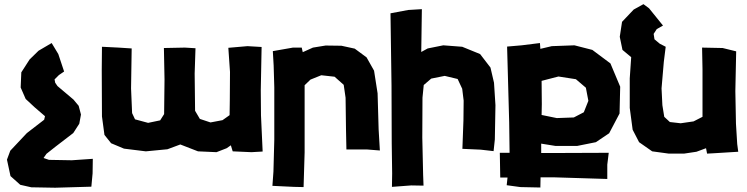

<svg xmlns="http://www.w3.org/2000/svg" viewBox="-20 -709 3508 902"><path d="M222.7 -506.8 161.1 -470.7 119.1 -429.7 80.1 -369.1 77.1 -297.9 100.6 -244.1 142.6 -205.1 191.4 -163.1 187.5 -146.5 106.4 -84 28.3 -1 12.7 41 29.3 118.2 75.2 159.2 127 170.9 239.3 172.9 409.2 168 415 105.5 416 37.1 317.4 43.9 210 42 184.6 33.2 198.2 13.7 240.2 -19.5 324.2 -84 352.5 -127.9 360.4 -170.9 349.6 -211.9 325.2 -241.2 250 -304.7 239.3 -320.3 236.3 -335.9 256.8 -356.4 281.2 -373 253.9 -455.1Z M1213.9 2.9 1206.1 -167 1205.1 -285.2 1209 -488.3 1142.6 -492.2 1052.7 -484.4 1060.5 -371.1 1059.6 -236.3 1058.6 -168 1025.4 -144.5 968.8 -133.8 918.9 -150.4 896.5 -188.5 894.5 -363.3 898.4 -482.4 848.6 -485.4 750 -483.4 752.9 -335.9 751 -172.9 732.4 -143.6 675.8 -131.8 614.3 -148.4 600.6 -177.7 595.7 -293.9 598.6 -481.4 537.1 -485.4 459 -489.3 458 -378.9 459 -162.1 470.7 -75.2 502 -36.1 562.5 -10.7 665 2 766.6 -7.8 827.1 -30.3 910.2 2 997.1 5.9 1044.9 -12.7 1064.5 -26.4 1073.2 2 1161.1 5.9Z M1261.7 -468.8 1265.6 -401.4 1268.6 -298.8V-52.7L1264.6 96.7L1259.8 164.1L1361.3 168.9L1406.2 169.9L1411.1 6.8V-99.6V-231.4V-308.6L1438.5 -335L1489.3 -355.5L1551.8 -348.6L1594.7 -310.5L1603.5 -250L1605.5 -99.6L1607.4 -6.8H1704.1L1764.6 -2L1758.8 -100.6L1753.9 -270.5L1737.3 -377L1702.1 -439.5L1646.5 -480.5L1584 -494.1L1509.8 -495.1L1450.2 -485.4L1402.3 -463.9L1397.5 -485.4H1356.4Z M1814.5 -646.5 1819.3 -306.6 1820.3 -36.1 1822.3 105.5 1821.3 168.9 1912.1 162.1 1969.7 163.1 1967.8 111.3 1963.9 -62.5 1964.8 -250 1970.7 -309.6 2005.9 -339.8 2069.3 -352.5 2129.9 -337.9 2151.4 -292 2158.2 -236.3 2157.2 -143.6 2152.3 -9.8 2238.3 -5.9 2298.8 1 2304.7 -53.7 2307.6 -214.8 2300.8 -320.3 2284.2 -391.6 2235.4 -455.1 2151.4 -489.3 2062.5 -496.1 1989.3 -481.4 1959 -464.8 1961.9 -666 1897.5 -662.1Z M2525.4 -219.7 2524.4 -329.1 2603.5 -349.6 2685.5 -336.9 2732.4 -296.9 2744.1 -235.4 2722.7 -181.6 2675.8 -157.2 2595.7 -154.3 2524.4 -168.9ZM2516.6 -506.8 2430.7 -496.1 2362.3 -490.2 2372.1 -133.8 2374 8.8H2328.1L2330.1 125H2364.3L2360.4 161.1L2424.8 169.9L2518.6 171.9L2519.5 124H2580.1L2833 131.8V64.5L2839.8 8.8L2591.8 9.8H2522.5V-34.2L2589.8 -23.4H2691.4L2779.3 -41L2841.8 -83L2890.6 -175.8L2893.6 -301.8L2847.7 -411.1L2762.7 -474.6L2678.7 -496.1L2572.3 -492.2L2518.6 -479.5Z M3002.9 -689.5 2957 -664.1 2902.3 -606.4 2891.6 -536.1 2904.3 -474.6 2945.3 -440.4 2938.5 -340.8V-202.1L2952.1 -99.6L2982.4 -41L3043.9 2L3122.1 12.7H3193.4L3252 3.9L3296.9 -12.7L3301.8 12.7L3337.9 10.7L3448.2 3.9L3443.4 -32.2L3437.5 -127.9L3434.6 -281.2L3438.5 -467.8L3375 -483.4L3278.3 -485.4L3280.3 -383.8V-222.7V-160.2L3238.3 -138.7L3177.7 -129.9L3127 -135.7L3100.6 -160.2L3091.8 -214.8L3087.9 -293.9L3098.6 -418.9L3107.4 -489.3L3079.1 -503.9L3054.7 -524.4L3050.8 -549.8L3065.4 -572.3L3094.7 -588.9L3029.3 -669.9Z"/></svg>

Font: MaokenAssortedSans-TC
Style: Regular
Weight: 500
Version: Version 0.83